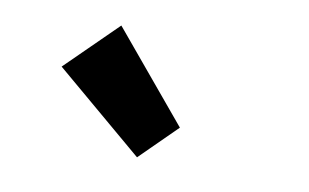

<svg xmlns="http://www.w3.org/2000/svg" viewBox="-44 -1029 725 450"><g transform="rotate(10 318.5 -804.0)"><path d="M302.7 -655.3 91.8 -834 212.9 -953.1 389.6 -741.2Z"/></g></svg>

Font: Gen Shin Gothic Heavy
Style: Bold
Weight: 900
Designer: [Source Han Sans]
Ryoko NISHIZUKA  (kana & ideographs); Paul D. Hunt (Latin, Greek & Cyrillic); Wenlong ZHANG  (bopomofo
Version: Version 1.002.20150607